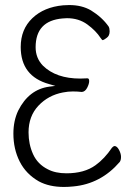

<svg xmlns="http://www.w3.org/2000/svg" viewBox="-20 -727 540 760"><path d="M326 -417Q333 -417 333 -406Q333 -395 325 -379.5Q317 -364 304 -363Q287 -365 268 -365Q249 -365 229 -361Q171 -350 132 -308.5Q93 -267 93 -203Q93 -156 111 -116.5Q129 -77 169 -57Q199 -41 243 -41Q314 -41 358 -73Q394 -99 423 -142Q428 -148 433 -149Q443 -149 451 -134Q459 -119 459 -106Q459 -93 454 -86Q379 1 270 11Q251 13 233 13Q175 13 134 -9Q83 -38 58 -87.5Q33 -137 33 -198Q33 -249 52 -289Q94 -373 175 -384L199 -387L175 -394Q62 -425 62 -541Q62 -611 108 -655Q154 -699 230 -706Q242 -707 254 -707Q304 -707 340 -686Q384 -659 410 -622Q414 -615 414 -603Q414 -585 402 -577Q393 -570 387 -568Q384 -568 378 -577Q360 -605 326 -630Q292 -655 245 -655Q236 -655 228 -654Q121 -645 121 -540Q121 -497 150 -467Q202 -416 298 -416Z"/></svg>

Font: Moon Stars Kai T HW Light
Style: Regular
Weight: 300
Designer: GuiWonder
Version: Version 1.101